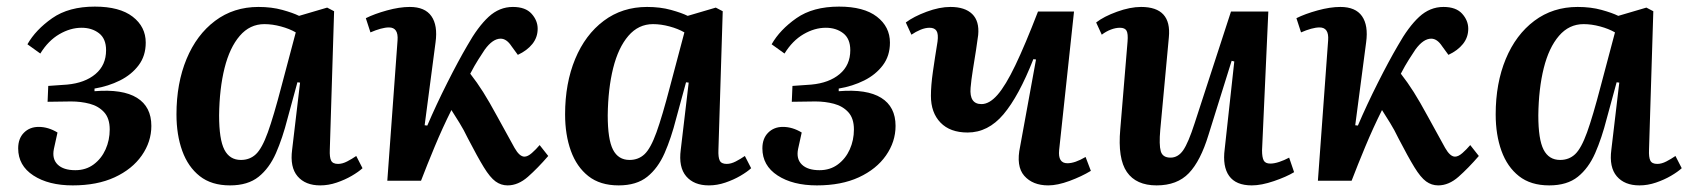

<svg xmlns="http://www.w3.org/2000/svg" viewBox="-20 -547 5109 581"><path d="M200 14Q127 14 81 -16Q35 -46 35 -98Q35 -128 52.5 -145.5Q70 -163 97 -163Q126 -163 154 -146L143 -96Q137 -66 154.5 -49Q172 -32 208 -32Q240 -32 263.5 -49.5Q287 -67 299.5 -95Q312 -123 312 -155Q312 -189 295 -207.5Q278 -226 251.5 -233Q225 -240 195 -240L124 -239L126 -287L183 -291Q237 -296 269 -323Q301 -350 301 -395Q301 -430 279.5 -446.5Q258 -463 227 -463Q193 -463 159.5 -443.5Q126 -424 102 -385L63 -413Q88 -457 138 -492Q188 -527 267 -527Q342 -527 381.5 -496.5Q421 -466 421 -418Q421 -378 399.5 -349.5Q378 -321 343 -303.5Q308 -286 266 -279V-271Q351 -278 394.5 -251Q438 -224 438 -166Q438 -118 409 -76.5Q380 -35 327 -10.5Q274 14 200 14Z M978 -94Q977 -71 982 -61Q987 -51 1003 -51Q1016 -51 1030.5 -58.5Q1045 -66 1058 -75L1077 -38Q1065 -27 1044.5 -15Q1024 -3 999 5.5Q974 14 949 14Q904 14 880.5 -13.5Q857 -41 864 -94L888 -297L880 -298L850 -188Q835 -129 815 -83.5Q795 -38 762.5 -12Q730 14 676 14Q620 14 584.5 -14Q549 -42 531.5 -90.5Q514 -139 514 -201Q514 -295 544.5 -368.5Q575 -442 631 -484Q687 -526 762 -526Q802 -526 834.5 -517Q867 -508 885 -499L970 -524L991 -513ZM709 -63Q736 -63 754.5 -80.5Q773 -98 790.5 -146.5Q808 -195 832 -287L875 -449Q856 -460 830 -467Q804 -474 780 -474Q736 -474 705.5 -438.5Q675 -403 659.5 -341Q644 -279 643 -198Q643 -125 659 -94Q675 -63 709 -63Z M1265 -168 1273 -167Q1300 -230 1333.5 -296.5Q1367 -363 1394 -409Q1426 -466 1458.5 -496Q1491 -526 1532 -526Q1570 -526 1588.5 -505.5Q1607 -485 1607 -460Q1607 -434 1591 -414Q1575 -394 1547 -381L1528 -407Q1513 -430 1495 -430Q1471 -430 1447 -397Q1439 -385 1427.5 -367Q1416 -349 1403 -324Q1424 -297 1442 -268.5Q1460 -240 1485 -194Q1522 -126 1537 -99.5Q1552 -73 1567 -73Q1577 -73 1589.5 -84Q1602 -95 1613 -108L1639 -75Q1607 -38 1577.5 -12Q1548 14 1516 14Q1496 14 1479.5 2Q1463 -10 1444 -41Q1425 -72 1396 -128Q1383 -155 1370.5 -175Q1358 -195 1346 -214Q1319 -160 1295.5 -103.5Q1272 -47 1254 0H1152L1183 -425Q1186 -464 1157 -464Q1146 -464 1131.5 -460Q1117 -456 1101 -449L1087 -492Q1113 -505 1151 -515.5Q1189 -526 1220 -526Q1266 -526 1285.5 -498Q1305 -470 1298 -419Z M2154 -94Q2153 -71 2158 -61Q2163 -51 2179 -51Q2192 -51 2206.5 -58.5Q2221 -66 2234 -75L2253 -38Q2241 -27 2220.5 -15Q2200 -3 2175 5.5Q2150 14 2125 14Q2080 14 2056.5 -13.5Q2033 -41 2040 -94L2064 -297L2056 -298L2026 -188Q2011 -129 1991 -83.5Q1971 -38 1938.5 -12Q1906 14 1852 14Q1796 14 1760.5 -14Q1725 -42 1707.5 -90.5Q1690 -139 1690 -201Q1690 -295 1720.5 -368.5Q1751 -442 1807 -484Q1863 -526 1938 -526Q1978 -526 2010.5 -517Q2043 -508 2061 -499L2146 -524L2167 -513ZM1885 -63Q1912 -63 1930.5 -80.5Q1949 -98 1966.5 -146.5Q1984 -195 2008 -287L2051 -449Q2032 -460 2006 -467Q1980 -474 1956 -474Q1912 -474 1881.5 -438.5Q1851 -403 1835.5 -341Q1820 -279 1819 -198Q1819 -125 1835 -94Q1851 -63 1885 -63Z M2452 14Q2379 14 2333 -16Q2287 -46 2287 -98Q2287 -128 2304.5 -145.5Q2322 -163 2349 -163Q2378 -163 2406 -146L2395 -96Q2389 -66 2406.5 -49Q2424 -32 2460 -32Q2492 -32 2515.5 -49.5Q2539 -67 2551.5 -95Q2564 -123 2564 -155Q2564 -189 2547 -207.5Q2530 -226 2503.5 -233Q2477 -240 2447 -240L2376 -239L2378 -287L2435 -291Q2489 -296 2521 -323Q2553 -350 2553 -395Q2553 -430 2531.5 -446.5Q2510 -463 2479 -463Q2445 -463 2411.5 -443.5Q2378 -424 2354 -385L2315 -413Q2340 -457 2390 -492Q2440 -527 2519 -527Q2594 -527 2633.5 -496.5Q2673 -466 2673 -418Q2673 -378 2651.5 -349.5Q2630 -321 2595 -303.5Q2560 -286 2518 -279V-271Q2603 -278 2646.5 -251Q2690 -224 2690 -166Q2690 -118 2661 -76.5Q2632 -35 2579 -10.5Q2526 14 2452 14Z M2721 -479Q2745 -497 2784 -511.5Q2823 -526 2856 -526Q2900 -526 2922 -504.5Q2944 -483 2940 -441Q2938 -424 2933.5 -395.5Q2929 -367 2924 -336Q2919 -305 2917 -281Q2913 -232 2950 -232Q2974 -232 2998.5 -260Q3023 -288 3052.5 -349.5Q3082 -411 3121 -512H3230L3185 -93Q3181 -53 3210 -53Q3233 -53 3265 -72L3281 -30Q3253 -13 3216.5 0.5Q3180 14 3152 14Q3105 14 3079.5 -15Q3054 -44 3067 -104L3115 -367L3107 -368Q3063 -256 3016.5 -201Q2970 -146 2908 -146Q2855 -146 2826 -176Q2797 -206 2797 -257Q2797 -288 2803 -330Q2809 -372 2817 -421Q2820 -444 2814 -453.5Q2808 -463 2793 -463Q2780 -463 2765.5 -457Q2751 -451 2738 -442Z M3297 -479Q3320 -497 3360 -511.5Q3400 -526 3433 -526Q3526 -526 3517 -434L3491 -154Q3487 -109 3492.5 -89.5Q3498 -70 3522 -70Q3545 -70 3560.5 -92.5Q3576 -115 3595 -174L3705 -512H3818L3799 -92Q3799 -71 3804 -61.5Q3809 -52 3824 -52Q3836 -52 3851 -57Q3866 -62 3881 -70L3896 -26Q3873 -12 3835 1Q3797 14 3768 14Q3720 14 3699.5 -14.5Q3679 -43 3686 -96L3715 -361L3707 -363L3637 -139Q3613 -60 3577.5 -23Q3542 14 3480 14Q3418 14 3390 -26.5Q3362 -67 3370 -156L3392 -421Q3394 -445 3389 -454Q3384 -463 3369 -463Q3356 -463 3341.5 -457.5Q3327 -452 3314 -442Z M4081 -168 4089 -167Q4116 -230 4149.5 -296.5Q4183 -363 4210 -409Q4242 -466 4274.5 -496Q4307 -526 4348 -526Q4386 -526 4404.5 -505.5Q4423 -485 4423 -460Q4423 -434 4407 -414Q4391 -394 4363 -381L4344 -407Q4329 -430 4311 -430Q4287 -430 4263 -397Q4255 -385 4243.5 -367Q4232 -349 4219 -324Q4240 -297 4258 -268.5Q4276 -240 4301 -194Q4338 -126 4353 -99.5Q4368 -73 4383 -73Q4393 -73 4405.5 -84Q4418 -95 4429 -108L4455 -75Q4423 -38 4393.5 -12Q4364 14 4332 14Q4312 14 4295.5 2Q4279 -10 4260 -41Q4241 -72 4212 -128Q4199 -155 4186.5 -175Q4174 -195 4162 -214Q4135 -160 4111.5 -103.5Q4088 -47 4070 0H3968L3999 -425Q4002 -464 3973 -464Q3962 -464 3947.5 -460Q3933 -456 3917 -449L3903 -492Q3929 -505 3967 -515.5Q4005 -526 4036 -526Q4082 -526 4101.5 -498Q4121 -470 4114 -419Z M4970 -94Q4969 -71 4974 -61Q4979 -51 4995 -51Q5008 -51 5022.5 -58.5Q5037 -66 5050 -75L5069 -38Q5057 -27 5036.5 -15Q5016 -3 4991 5.5Q4966 14 4941 14Q4896 14 4872.5 -13.5Q4849 -41 4856 -94L4880 -297L4872 -298L4842 -188Q4827 -129 4807 -83.5Q4787 -38 4754.5 -12Q4722 14 4668 14Q4612 14 4576.5 -14Q4541 -42 4523.5 -90.5Q4506 -139 4506 -201Q4506 -295 4536.5 -368.5Q4567 -442 4623 -484Q4679 -526 4754 -526Q4794 -526 4826.5 -517Q4859 -508 4877 -499L4962 -524L4983 -513ZM4701 -63Q4728 -63 4746.5 -80.5Q4765 -98 4782.5 -146.5Q4800 -195 4824 -287L4867 -449Q4848 -460 4822 -467Q4796 -474 4772 -474Q4728 -474 4697.5 -438.5Q4667 -403 4651.5 -341Q4636 -279 4635 -198Q4635 -125 4651 -94Q4667 -63 4701 -63Z"/></svg>

Font: Literata 36pt SemiBold
Style: Italic
Weight: 600
Italic angle: -2°
Designer: Latin by Veronika Burian and Jose Scaglione. Greek by Irene Vlachou. Cyrillic by Vera Evstafieva
Foundry: TypeTogether
Version: Version 3.002